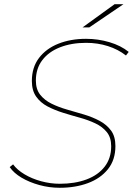

<svg xmlns="http://www.w3.org/2000/svg" viewBox="-20 -887 641 910"><path d="M263 3Q214 3 166.5 -10Q119 -23 82 -45Q45 -67 26 -95L42 -108Q61 -82 96 -61Q131 -40 175 -28Q219 -16 264 -16Q335 -16 390 -36.5Q445 -57 476 -97Q507 -137 507 -194Q507 -235 486.5 -260.5Q466 -286 432.5 -302Q399 -318 359 -329Q319 -340 279 -352.5Q239 -365 205.5 -382.5Q172 -400 151.5 -429Q131 -458 131 -503Q131 -568 165 -612.5Q199 -657 257 -680Q315 -703 388 -703Q445 -703 499 -687Q553 -671 590 -641L577 -624Q540 -653 491.5 -668.5Q443 -684 388 -684Q319 -684 265 -663Q211 -642 180.5 -602Q150 -562 150 -505Q150 -464 170.5 -438Q191 -412 224.5 -395.5Q258 -379 298.5 -367.5Q339 -356 379 -344Q419 -332 452.5 -314Q486 -296 506.5 -268Q527 -240 527 -195Q527 -129 491.5 -85Q456 -41 396.5 -19Q337 3 263 3ZM371 -757 523 -867H565L403 -757Z"/></svg>

Font: Montserrat Thin Thin
Style: Italic
Weight: 250
Italic angle: -11.3°
Version: Version 9.000